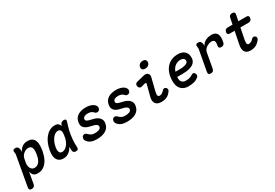

<svg xmlns="http://www.w3.org/2000/svg" viewBox="30 -1934 4713 3295"><g transform="rotate(-30 2386.0 -287.0)"><path d="M190 -446Q203 -470 219.5 -491Q236 -512 257 -527.5Q278 -543 304 -551.5Q330 -560 362 -560Q421 -560 454.5 -537.5Q488 -515 502.5 -476.5Q517 -438 516 -389Q515 -340 506 -286Q496 -234 478 -181.5Q460 -129 429 -86.5Q398 -44 353 -17Q308 10 243 10Q191 10 164 -18Q137 -46 129 -93L89 132Q84 162 67 176Q50 190 21 190Q-8 190 -19.5 176Q-31 162 -26 132L78 -452Q81 -465 80 -477.5Q79 -490 76 -503Q71 -532 82.5 -546Q94 -560 123 -560Q152 -560 167.5 -546Q183 -532 189 -503Q193 -491 192.5 -474.5Q192 -458 190 -446ZM317 -451Q292 -451 267.5 -441Q243 -431 223 -413.5Q203 -396 188.5 -373Q174 -350 170 -323L155 -243Q151 -218 154.5 -192.5Q158 -167 169 -146Q180 -125 199 -112Q218 -99 243 -99Q281 -99 306 -115.5Q331 -132 348 -158.5Q365 -185 374.5 -218Q384 -251 390 -283Q395 -316 396 -346.5Q397 -377 390 -400Q383 -423 365.5 -437Q348 -451 317 -451Z M755 10Q719 10 689 -3Q659 -16 639 -44.5Q619 -73 612.5 -118.5Q606 -164 618 -230Q630 -298 655 -358.5Q680 -419 717 -463.5Q754 -508 801.5 -534Q849 -560 906 -560Q954 -560 977 -537Q997 -517 1005 -488Q1008 -497 1011 -507Q1021 -535 1039.5 -547.5Q1058 -560 1085 -560Q1113 -560 1121.5 -547Q1130 -534 1121 -507Q1102 -450 1087.5 -395Q1073 -340 1064 -283.5Q1055 -227 1051.5 -167.5Q1048 -108 1052 -42Q1053 -15 1041.5 -2.5Q1030 10 1002 10Q974 10 959 -3Q944 -16 942 -42Q940 -80 940 -115Q931 -99 922 -85Q892 -41 850.5 -15.5Q809 10 755 10ZM793 -99Q819 -99 844.5 -113Q870 -127 892.5 -153Q915 -179 932 -216.5Q949 -254 957 -302Q962 -329 964.5 -355.5Q967 -382 963 -403Q959 -424 946 -437.5Q933 -451 906 -451Q876 -451 848.5 -433.5Q821 -416 798 -385.5Q775 -355 758 -314Q741 -273 733 -226Q723 -168 737 -133.5Q751 -99 793 -99Z M1419 10Q1387 10 1359.5 6Q1332 2 1309 -7Q1286 -16 1266 -30.5Q1246 -45 1231 -67Q1222 -79 1218 -93.5Q1214 -108 1218 -124Q1222 -150 1237.5 -162Q1253 -174 1273 -174Q1282 -174 1291.5 -170.5Q1301 -167 1310 -158Q1336 -131 1365 -114Q1394 -97 1437 -97Q1455 -97 1475 -99Q1495 -101 1513 -107Q1531 -113 1544 -124Q1557 -135 1560 -154Q1563 -172 1554.5 -184.5Q1546 -197 1530.5 -206.5Q1515 -216 1496.5 -221.5Q1478 -227 1460 -230Q1426 -238 1391 -248Q1356 -258 1330 -276.5Q1304 -295 1291 -325Q1278 -355 1286 -403Q1293 -445 1313.5 -474.5Q1334 -504 1365 -523Q1396 -542 1435 -551Q1474 -560 1519 -560Q1582 -560 1631.5 -540Q1681 -520 1702 -483Q1707 -473 1709.5 -462.5Q1712 -452 1709 -439Q1706 -416 1690.5 -402Q1675 -388 1653 -388Q1642 -388 1630 -392Q1618 -396 1610 -407Q1594 -426 1568.5 -439.5Q1543 -453 1500 -453Q1481 -453 1463.5 -450Q1446 -447 1433 -440.5Q1420 -434 1412 -424Q1404 -414 1401 -400Q1398 -384 1404.5 -373Q1411 -362 1422.5 -355Q1434 -348 1449.5 -343.5Q1465 -339 1479 -336Q1516 -328 1554.5 -316.5Q1593 -305 1622.5 -285Q1652 -265 1668 -233Q1684 -201 1676 -152Q1667 -105 1643 -74Q1619 -43 1584 -24.5Q1549 -6 1506 2Q1463 10 1419 10Z M2019 10Q1987 10 1959.5 6Q1932 2 1909 -7Q1886 -16 1866 -30.5Q1846 -45 1831 -67Q1822 -79 1818 -93.5Q1814 -108 1818 -124Q1822 -150 1837.5 -162Q1853 -174 1873 -174Q1882 -174 1891.5 -170.5Q1901 -167 1910 -158Q1936 -131 1965 -114Q1994 -97 2037 -97Q2055 -97 2075 -99Q2095 -101 2113 -107Q2131 -113 2144 -124Q2157 -135 2160 -154Q2163 -172 2154.5 -184.5Q2146 -197 2130.5 -206.5Q2115 -216 2096.5 -221.5Q2078 -227 2060 -230Q2026 -238 1991 -248Q1956 -258 1930 -276.5Q1904 -295 1891 -325Q1878 -355 1886 -403Q1893 -445 1913.5 -474.5Q1934 -504 1965 -523Q1996 -542 2035 -551Q2074 -560 2119 -560Q2182 -560 2231.5 -540Q2281 -520 2302 -483Q2307 -473 2309.5 -462.5Q2312 -452 2309 -439Q2306 -416 2290.5 -402Q2275 -388 2253 -388Q2242 -388 2230 -392Q2218 -396 2210 -407Q2194 -426 2168.5 -439.5Q2143 -453 2100 -453Q2081 -453 2063.5 -450Q2046 -447 2033 -440.5Q2020 -434 2012 -424Q2004 -414 2001 -400Q1998 -384 2004.5 -373Q2011 -362 2022.5 -355Q2034 -348 2049.5 -343.5Q2065 -339 2079 -336Q2116 -328 2154.5 -316.5Q2193 -305 2222.5 -285Q2252 -265 2268 -233Q2284 -201 2276 -152Q2267 -105 2243 -74Q2219 -43 2184 -24.5Q2149 -6 2106 2Q2063 10 2019 10Z M2530 -388Q2506 -382 2490 -394Q2474 -406 2468 -432Q2463 -458 2473 -475Q2483 -492 2510 -499L2656 -535Q2684 -542 2705.5 -537.5Q2727 -533 2740 -520Q2753 -507 2757.5 -487Q2762 -467 2755 -443L2697 -211Q2688 -176 2686 -154.5Q2684 -133 2688.5 -121Q2693 -109 2702 -104Q2711 -99 2724 -99Q2749 -99 2771 -113Q2793 -127 2814 -150Q2832 -170 2849.5 -170.5Q2867 -171 2884 -157Q2901 -142 2901.5 -122Q2902 -102 2887 -83Q2868 -58 2848 -40Q2828 -22 2805 -11Q2782 0 2755 5Q2728 10 2694 10Q2658 10 2630 -1Q2602 -12 2585.5 -34Q2569 -56 2564.5 -88.5Q2560 -121 2572 -165L2629 -384Q2633 -397 2626.5 -404Q2620 -411 2608 -408ZM2741 -624Q2705 -624 2687 -642.5Q2669 -661 2675 -693Q2681 -726 2705.5 -745Q2730 -764 2766 -764Q2803 -764 2820.5 -745Q2838 -726 2833 -693Q2827 -661 2802.5 -642.5Q2778 -624 2741 -624Z M3440 -127Q3455 -104 3452 -82.5Q3449 -61 3431 -48Q3387 -12 3337 -1Q3287 10 3224 10Q3184 10 3150.5 -3.5Q3117 -17 3092 -42Q3067 -67 3053 -102Q3039 -137 3037 -179Q3033 -272 3055 -343.5Q3077 -415 3118.5 -463Q3160 -511 3217 -535.5Q3274 -560 3340 -560Q3425 -560 3471 -521Q3517 -482 3522 -410Q3525 -363 3509.5 -330.5Q3494 -298 3465.5 -277.5Q3437 -257 3398.5 -245.5Q3360 -234 3317 -230Q3274 -226 3229 -226.5Q3184 -227 3143 -228Q3142 -219 3142 -209V-188Q3142 -167 3150.5 -150Q3159 -133 3172 -121Q3185 -109 3202.5 -103Q3220 -97 3239 -97Q3262 -97 3279.5 -99Q3297 -101 3313 -105Q3329 -109 3343.5 -116Q3358 -123 3374 -133Q3392 -146 3410 -145.5Q3428 -145 3440 -127ZM3161 -320Q3207 -318 3253.5 -319Q3300 -320 3337 -328Q3374 -336 3396 -353Q3418 -370 3415 -401Q3414 -414 3408 -424Q3402 -434 3391.5 -441Q3381 -448 3366.5 -451.5Q3352 -455 3334 -455Q3309 -455 3283 -447Q3257 -439 3233.5 -423Q3210 -407 3191.5 -381.5Q3173 -356 3161 -320Z M3675 10Q3646 10 3634 -4Q3622 -18 3627 -48L3701 -452Q3704 -465 3703 -477.5Q3702 -490 3699 -503Q3694 -532 3705.5 -546Q3717 -560 3746 -560Q3775 -560 3790 -546Q3805 -532 3811 -503Q3814 -491 3814.5 -478Q3815 -465 3813 -453Q3839 -504 3889.5 -532Q3940 -560 4011 -560Q4055 -560 4081.5 -545Q4108 -530 4121 -503Q4134 -476 4134.5 -439.5Q4135 -403 4127 -361L4125 -350Q4119 -321 4103 -306.5Q4087 -292 4057 -292Q4028 -292 4016 -306.5Q4004 -321 4010 -349L4012 -358Q4015 -378 4016 -396.5Q4017 -415 4011.5 -429Q4006 -443 3993 -451.5Q3980 -460 3956 -460Q3932 -460 3905.5 -451.5Q3879 -443 3856 -427.5Q3833 -412 3816 -390Q3799 -368 3794 -341L3741 -48Q3735 -18 3719.5 -4Q3704 10 3675 10Z M4690 -530Q4716 -530 4727 -516Q4738 -502 4733 -476Q4728 -450 4712.5 -435.5Q4697 -421 4671 -421H4507L4465 -211Q4460 -183 4458 -163Q4456 -143 4459.5 -129.5Q4463 -116 4471 -109.5Q4479 -103 4492 -103Q4516 -103 4538.5 -114.5Q4561 -126 4582 -150Q4599 -169 4618 -169.5Q4637 -170 4652 -157Q4669 -142 4669 -123.5Q4669 -105 4655 -87Q4633 -59 4611.5 -40.5Q4590 -22 4566.5 -11Q4543 0 4517 5Q4491 10 4462 10Q4423 10 4396.5 -2.5Q4370 -15 4355 -38Q4340 -61 4337 -93Q4334 -125 4341 -165L4392 -421H4295Q4270 -421 4259 -435Q4248 -449 4253 -475Q4258 -501 4273.5 -515.5Q4289 -530 4315 -530H4414L4437 -647Q4443 -677 4459.5 -691Q4476 -705 4505 -705Q4534 -705 4546.5 -691Q4559 -677 4553 -647L4529 -530Z"/></g></svg>

Font: Maple Mono SemiBold
Style: Italic
Weight: 600
Italic angle: -10°
Monospace: yes
Designer: subframe7536
Version: Version 7.000